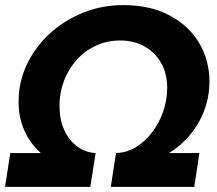

<svg xmlns="http://www.w3.org/2000/svg" viewBox="-27 -731 849 751"><path d="M-7.3 0 13.3 -132.3H132.7Q107.3 -155 87.7 -184.7Q68 -214.3 56.8 -251.5Q45.7 -288.7 45.7 -332.3Q45.7 -410.7 78.3 -479.2Q111 -547.7 167.8 -599.8Q224.7 -652 298.5 -681.5Q372.3 -711 454.7 -711Q561 -711 636.5 -670.7Q712 -630.3 752.2 -562.5Q792.3 -494.7 792.3 -411.3Q792.3 -368.3 781.2 -327.5Q770 -286.7 749.2 -250.5Q728.3 -214.3 699.2 -184.3Q670 -154.3 634 -132.3H753L732.7 0H406.3L426.7 -132.3Q469.7 -133.7 506 -156.3Q542.3 -179 569.7 -215.7Q597 -252.3 612 -297.2Q627 -342 627 -387.3Q627 -442.3 603.7 -483.8Q580.3 -525.3 539 -549Q497.7 -572.7 443 -572.7Q392 -572.7 348.5 -552.5Q305 -532.3 272.8 -496.7Q240.7 -461 223.2 -414.8Q205.7 -368.7 205.7 -317Q205.7 -265.3 223.5 -224.5Q241.3 -183.7 273.3 -159.3Q305.3 -135 347 -132.3L326.3 0Z"/></svg>

Font: MuseoModerno Thin
Style: Italic
Weight: 100
Italic angle: -9°
Designer: Pablo Cosgaya, Héctor Gatti, Marcela Romero, and the Authors of The MuseoModerno Project.
Foundry: Omnibus-Type Team
Version: Version 1.003